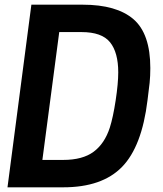

<svg xmlns="http://www.w3.org/2000/svg" viewBox="-20 -800 695 820"><path d="M250 0H12L114 -780H333Q478 -780 550 -718Q622 -656 622 -509Q622 -475 619 -446Q616 -417 610 -372Q586 -174 501 -87Q416 0 250 0ZM250 -117Q333 -117 380 -152Q427 -187 449 -255Q463 -299 474 -371.5Q485 -444 485 -491Q485 -576 450 -619.5Q415 -663 328 -663H233L161 -117Z"/></svg>

Font: Tanohe Sans SemiBold
Style: Italic
Weight: 600
Designer: Village Type and Design LLC & Cristiano Sobral
Foundry: Cooper Hewitt Smithsonian Design Museum
Version: Version 1.00;September 29, 2021;FontCreator 13.0.0.2655 64-b